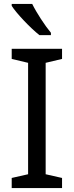

<svg xmlns="http://www.w3.org/2000/svg" viewBox="-20 -964 379 984"><path d="M145 -944H40V-934C63 -897 136 -820 182 -784H241V-796C210 -833 167 -899 145 -944ZM298 0V-52L214 -71V-642L298 -662V-714H40V-662L124 -642V-71L40 -52V0Z"/></svg>

Font: Noto Sans Syriac Western
Style: Regular
Weight: 400
Designer: Patrick Giasson and the Monotype Design Team
Foundry: Monotype Imaging Inc.
Version: Version 3.000